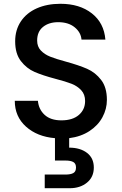

<svg xmlns="http://www.w3.org/2000/svg" viewBox="-20 -724 644 1013"><path d="M544 -197Q544 -149 520.5 -105.5Q497 -62 452 -32.5Q407 -3 345 5V55Q403 55 439 82.5Q475 110 475 160Q475 210 439 239.5Q403 269 348 269H216V197H325Q353 197 367 189Q381 181 381 160Q381 139 367 131Q353 123 325 123H270V5Q176 -3 117 -56Q58 -109 58 -192H180Q184 -147 215.5 -118Q247 -89 304 -89Q363 -89 396 -117.5Q429 -146 429 -191Q429 -226 408.5 -248Q388 -270 357.5 -282Q327 -294 273 -308Q205 -326 162.5 -344.5Q120 -363 90 -402Q60 -441 60 -506Q60 -566 90 -611Q120 -656 174 -680Q228 -704 299 -704Q400 -704 464.5 -653.5Q529 -603 536 -515H410Q407 -553 374 -580Q341 -607 287 -607Q238 -607 207 -582Q176 -557 176 -510Q176 -478 195.5 -457.5Q215 -437 245 -425Q275 -413 327 -399Q396 -380 439.5 -361Q483 -342 513.5 -302.5Q544 -263 544 -197Z"/></svg>

Font: MSTAGE Medium
Style: Regular
Weight: 500
Designer: Ninad Kale (Devanagari), Jonny Pinhorn (Latin)
Foundry: Indian Type Foundry
Version: 4.004